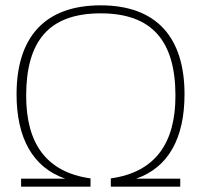

<svg xmlns="http://www.w3.org/2000/svg" viewBox="-20 -699 753 719"><path d="M357 -649C550 -649 637 -545 637 -340C637 -164 562 -54 395 -31V0H655V-30H490C611 -72 671 -182 671 -346C671 -558 567 -679 357 -679C147 -679 42 -559 42 -346C42 -182 103 -72 224 -30H59V0H319V-31C152 -54 78 -164 78 -340C78 -545 163 -649 357 -649Z"/></svg>

Font: LT Wave Text Thin
Style: Regular
Weight: 100
Designer: Daniel Lyons
Version: Version 2.5 (Glyphs App)